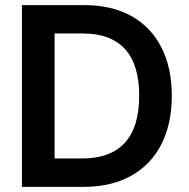

<svg xmlns="http://www.w3.org/2000/svg" viewBox="-20 -727 735 747"><path d="M65.4 0V-707H309.6Q414.6 -707 490.7 -664.8Q566.9 -622.6 607.7 -543Q648.4 -463.4 648.4 -354.5Q648.4 -244.6 607.4 -164.8Q566.4 -85 489.3 -42.5Q412.1 0 305.7 0ZM298.8 -110.4Q409.7 -110.4 465.6 -171.4Q521.5 -232.4 521.5 -354.5Q521.5 -475.6 466.3 -536.1Q411.1 -596.7 302.7 -596.7H192.4V-110.4Z"/></svg>

Font: Pretendard SemiBold
Style: Regular
Weight: 600
Designer: Base glyphs from Inter by Rasmus Andersson; Hangeul glyphs from Noto Sans CJK(Source Han Sans) by Jang Soo-young and Kan
Foundry: Kil Hyung-jin
Version: Version 1.309